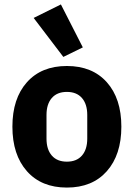

<svg xmlns="http://www.w3.org/2000/svg" viewBox="-20 -835 604 867"><path d="M266 -578 132 -754 255 -815 354 -621ZM462.5 -62Q397 12 282 12Q167 12 101.5 -62Q36 -136 36 -263Q36 -390 101.5 -463.5Q167 -537 282 -537Q397 -537 462.5 -463.5Q528 -390 528 -263Q528 -136 462.5 -62ZM374 -209V-316Q374 -365 350 -392.5Q326 -420 282 -420Q238 -420 214 -392.5Q190 -365 190 -316V-209Q190 -160 214 -132.5Q238 -105 282 -105Q326 -105 350 -132.5Q374 -160 374 -209Z"/></svg>

Font: Anuphan
Style: Bold
Weight: 700
Designer: Mike Abbink, Paul van der Laan, Pieter van Rosmalen, Mint Tantisuwanna
Foundry: Bold Monday; Cadson Demak
Version: Version 3.002;hotconv 1.0.109;makeotfexe 2.5.65596